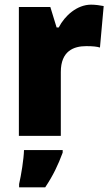

<svg xmlns="http://www.w3.org/2000/svg" viewBox="-20 -583 475 824"><path d="M371 -563C311 -563 258 -516 232 -465H223L196 -553H61V0H241V-274C241 -364 296 -385 350 -385C379 -385 396 -383 409 -379L425 -557C410 -560 389 -563 371 -563ZM249 72V61H83C82 100 71 168 62 207V221H174C208 170 229 126 249 72Z"/></svg>

Font: Noto Sans Gujarati UI SemiCondensed Black
Style: Regular
Weight: 900
Width: 4
Designer: Jelle Bosma - Monotype Design Team, Universal Thirst
Foundry: Monotype Imaging Inc.
Version: Version 2.106